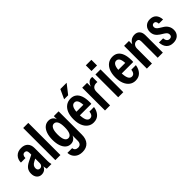

<svg xmlns="http://www.w3.org/2000/svg" viewBox="112 -1783 3041 3041"><g transform="rotate(-45 1633.0 -262.5)"><path d="M267 0Q261 -18 258.5 -39.5Q256 -61 256 -85H251V-366Q251 -401 238.5 -417Q226 -433 202 -433Q175 -433 161 -413Q147 -393 147 -358H46Q46 -429 90 -474.5Q134 -520 211 -520Q283 -520 322.5 -480Q362 -440 362 -367V-85Q362 -64 364 -42.5Q366 -21 372 0ZM145 10Q97 10 66 -25Q35 -60 35 -120Q35 -174 60.5 -211.5Q86 -249 149 -280L278 -345V-257L208 -220Q175 -203 160 -181.5Q145 -160 145 -132Q145 -105 158.5 -91Q172 -77 194 -77Q219 -77 235 -94.5Q251 -112 251 -139L261 -76Q246 -32 216 -11Q186 10 145 10Z M459 0V-720H573V0Z M856 215Q776 215 727.5 171Q679 127 675 54H782Q784 83 803.5 99.5Q823 116 854 116Q889 116 908 94.5Q927 73 927 33V-115L934 -114Q928 -65 895 -35Q862 -5 814 -5Q765 -5 729 -36Q693 -67 673 -124Q653 -181 653 -259Q653 -340 674 -398.5Q695 -457 733 -488.5Q771 -520 823 -520Q873 -520 904.5 -490.5Q936 -461 942 -408H935V-510H1042V11Q1042 108 993.5 161.5Q945 215 856 215ZM852 -99Q891 -99 912 -140Q933 -181 933 -264Q933 -347 912 -386.5Q891 -426 852 -426Q814 -426 792.5 -385Q771 -344 771 -261Q771 -180 792 -139.5Q813 -99 852 -99Z M1311 10Q1253 10 1209.5 -23Q1166 -56 1142.5 -115.5Q1119 -175 1119 -256Q1119 -338 1143.5 -397Q1168 -456 1213 -488Q1258 -520 1319 -520Q1376 -520 1414.5 -491Q1453 -462 1473.5 -405.5Q1494 -349 1494 -266Q1494 -255 1494 -245.5Q1494 -236 1492 -227H1190V-306H1422L1394 -272Q1393 -358 1374 -395.5Q1355 -433 1317 -433Q1277 -433 1256 -390Q1235 -347 1235 -256Q1235 -165 1255 -121Q1275 -77 1315 -77Q1346 -77 1363 -99Q1380 -121 1385 -162H1487Q1476 -86 1432 -38Q1388 10 1311 10ZM1329 -583H1239L1311 -740H1452Z M1571 0V-510H1680V-391H1685V0ZM1685 -303 1669 -388Q1686 -458 1715 -489Q1744 -520 1785 -520Q1796 -520 1805 -517V-403Q1802 -404 1796 -404.5Q1790 -405 1781 -405Q1737 -405 1711 -380Q1685 -355 1685 -303Z M1867 0V-510H1981V0ZM1862 -593V-720H1986V-593Z M2249 10Q2191 10 2147.5 -23Q2104 -56 2080.5 -115.5Q2057 -175 2057 -256Q2057 -338 2081.5 -397Q2106 -456 2151 -488Q2196 -520 2257 -520Q2314 -520 2352.5 -491Q2391 -462 2411.5 -405.5Q2432 -349 2432 -266Q2432 -255 2432 -245.5Q2432 -236 2430 -227H2128V-306H2360L2332 -272Q2331 -358 2312 -395.5Q2293 -433 2255 -433Q2215 -433 2194 -390Q2173 -347 2173 -256Q2173 -165 2193 -121Q2213 -77 2253 -77Q2284 -77 2301 -99Q2318 -121 2323 -162H2425Q2414 -86 2370 -38Q2326 10 2249 10Z M2509 0V-510H2618V-414H2623V0ZM2752 0V-364Q2752 -397 2739 -411.5Q2726 -426 2700 -426Q2676 -426 2658.5 -413.5Q2641 -401 2632 -380.5Q2623 -360 2623 -335L2608 -414Q2628 -465 2664 -492.5Q2700 -520 2751 -520Q2805 -520 2836 -485.5Q2867 -451 2867 -390V0Z M3096 10Q3022 10 2981 -34Q2940 -78 2936 -157H3030Q3033 -117 3051 -96.5Q3069 -76 3098 -76Q3122 -76 3135 -88.5Q3148 -101 3148 -125Q3148 -144 3138 -161Q3128 -178 3096 -198L3037 -235Q2997 -261 2975 -296Q2953 -331 2953 -380Q2953 -442 2992 -481Q3031 -520 3095 -520Q3162 -520 3199.5 -480.5Q3237 -441 3241 -369H3147Q3144 -404 3131.5 -419Q3119 -434 3098 -434Q3077 -434 3064.5 -422Q3052 -410 3052 -387Q3052 -369 3062.5 -352.5Q3073 -336 3101 -318L3165 -278Q3202 -255 3224.5 -217Q3247 -179 3247 -130Q3247 -67 3207 -28.5Q3167 10 3096 10Z"/></g></svg>

Font: Instrument Sans Condensed SemiBold
Style: Regular
Weight: 600
Width: 3
Designer: Rodrigo Fuenzalida
Foundry: fragTYPE
Version: Version 1.000;gftools[0.9.28]